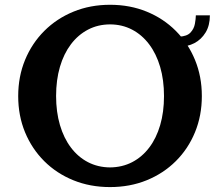

<svg xmlns="http://www.w3.org/2000/svg" viewBox="-20 -750 903 788"><path d="M431.5 17.8Q349.9 17.8 281 -10.2Q212.1 -38.2 161.4 -88.8Q110.8 -139.4 82.7 -207.3Q54.7 -275.3 54.7 -355.5Q54.7 -435.7 82.8 -504Q111 -572.3 161.9 -623.2Q212.8 -674 281.6 -702.2Q350.4 -730.4 431.8 -730.4Q513.3 -730.4 582.2 -702.2Q651 -674 701.6 -623.2Q752.3 -572.3 780.3 -504.2Q808.4 -436 808.4 -355.8Q808.4 -275.6 780.4 -207.5Q752.5 -139.4 701.7 -88.8Q650.9 -38.2 582.1 -10.2Q513.3 17.8 431.5 17.8ZM431.5 -62.9Q481.7 -63.4 522.4 -84.5Q563.2 -105.7 592.4 -144.3Q621.7 -182.8 637.4 -236.5Q653.1 -290.2 653.1 -355.7Q653.1 -421.5 637.3 -475.4Q621.5 -529.3 592.1 -568.2Q562.7 -607.2 522.1 -628.4Q481.4 -649.7 431.8 -649.9Q381.8 -649.7 341.2 -628.4Q300.6 -607.2 271.2 -568.4Q241.8 -529.6 226 -475.7Q210.2 -421.8 210.2 -356Q210.2 -290.7 226 -236.9Q241.8 -183.1 271.1 -144.4Q300.3 -105.7 341 -84.5Q381.6 -63.4 431.5 -62.9ZM841.4 -687.2Q841.4 -645.4 823.7 -616.5Q806 -587.6 777.5 -572.8Q748.9 -558.1 715.6 -558.4V-599.6Q747.5 -600.9 761.9 -616.5Q776.3 -632 779.9 -652.3Q783.6 -672.5 783.8 -687.2Z"/></svg>

Font: Russolo 10pt ExtraLight
Style: Regular
Weight: 200
Designer: Micah Stupak-Hahn
Version: Version 1.000